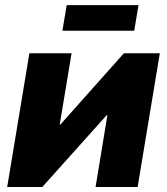

<svg xmlns="http://www.w3.org/2000/svg" viewBox="-20 -749 669 769"><path d="M531.2 0H362.8L410.2 -288.1H407.7L149.4 0H8.8L97.7 -535.6H266.6L219.2 -250H221.7L476.1 -535.6H620.1ZM534.7 -728.5 517.6 -626H230L247.1 -728.5Z"/></svg>

Font: Inter 20pt ExtraBold
Style: Italic
Weight: 800
Italic angle: -9.3988°
Version: Version 4.001;git-66647c0bb